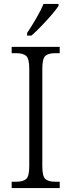

<svg xmlns="http://www.w3.org/2000/svg" viewBox="-20 -951 362 971"><path d="M39 0V-32H63Q96 -32 112 -45.5Q128 -59 128 -110V-603Q128 -655 112 -668.5Q96 -682 63 -682H39V-714H282V-682H259Q225 -682 209.5 -668.5Q194 -655 194 -603V-111Q194 -59 209.5 -45.5Q225 -32 259 -32H282V0ZM117 -784Q139 -817 162.5 -857Q186 -897 200 -931H276V-921Q265 -904 241 -876Q217 -848 189.5 -819.5Q162 -791 139 -771H117Z"/></svg>

Font: Noto Serif Tamil SemiCondensed Light
Style: Regular
Weight: 300
Width: 4
Designer: Indian Type Foundry, Tom Grace, and the Monotype Design Team
Foundry: Monotype Imaging Inc.
Version: Version 2.004; ttfautohint (v1.8.4.7-5d5b)